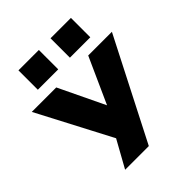

<svg xmlns="http://www.w3.org/2000/svg" viewBox="-258 -903 1232 1232"><g transform="rotate(-45 357.5 -287.5)"><path d="M155 180 282 -49V44L-6 -506H216L368 -189H363L506 -506H721L370 180ZM413 -579V-755H598V-579ZM122 -579V-755H307V-579Z"/></g></svg>

Font: Nunito Sans 7pt Expanded Black
Style: Regular
Weight: 900
Width: 7
Designer: Vernon Adams
Foundry: Vernon Adams
Version: Version 3.101;gftools[0.9.27]